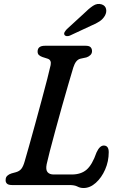

<svg xmlns="http://www.w3.org/2000/svg" viewBox="-20 -930 592 965"><path d="M328 0H40Q21.5 0 14.2 -7.8Q7 -15.5 8.5 -27.5Q8.5 -39 16.8 -46.8Q25 -54.5 38 -58.5L60 -64.5Q78 -69.5 87.5 -81.8Q97 -94 104 -119Q112 -145.5 126 -195.8Q140 -246 156.8 -306.8Q173.5 -367.5 189.5 -427.2Q205.5 -487 217.8 -534.2Q230 -581.5 234.5 -603Q239.5 -628.5 219.5 -635L193 -643.5Q182 -647.5 175.5 -653.5Q169 -659.5 169 -671Q169 -700 206 -700H410.5Q428.5 -700 435.5 -692.5Q442.5 -685 442.5 -673Q442.5 -661 434 -653Q425.5 -645 414.5 -641.5L384.5 -635Q360.5 -629.5 348.5 -591Q339 -560 323.8 -507.5Q308.5 -455 291.2 -393.8Q274 -332.5 258 -273.5Q242 -214.5 230.2 -169.2Q218.5 -124 214.5 -104.5Q209 -76.5 219 -64.8Q229 -53 249.5 -53H340.5Q387 -53 415.2 -77.2Q443.5 -101.5 465 -163.5Q481 -198.5 501.5 -198.5Q526.5 -198.5 526.5 -165Q526.5 -119 508.5 -78Q490.5 -37 461.5 -11Q432.5 15 400 15Q383 15 369 7.5Q355 0 328 0ZM400 -860.5Q426 -886.5 447.5 -900.8Q469 -915 491 -908Q509 -902 513 -885.5Q517 -869 507.5 -851.5Q497.5 -834 480.2 -822.5Q463 -811 436 -800L331 -751Q323 -747.5 315 -748.5Q307 -749.5 304 -755Q300.5 -761.5 304.8 -768.8Q309 -776 316 -783.5Z"/></svg>

Font: Fraunces 9pt S100
Style: Italic
Weight: 400
Italic angle: -16°
Version: Version 1.000; ttfautohint (v1.8.3)